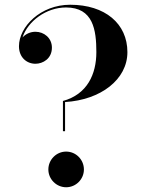

<svg xmlns="http://www.w3.org/2000/svg" viewBox="-20 -780 607 810"><path d="M245.5 -354V-226.5H254.5V-349.5C405.5 -358.5 517.5 -445 517.5 -560C517.5 -680 423.5 -760 276 -760C151 -760 60 -667 60 -585C60 -537.5 93 -511 129.5 -511C161 -511 199 -532.5 199 -579C199 -620 165.5 -646 129.5 -646C108.5 -646 88.5 -637 75 -622C97 -690 174.5 -748.5 258.5 -748.5C373 -748.5 386.5 -654 386.5 -560C386.5 -467 348 -382 245.5 -354ZM184 -65C184 -24 218 10 259 10C300.5 10 334 -24 334 -65C334 -106.5 300.5 -140.5 259 -140.5C218 -140.5 184 -106.5 184 -65Z"/></svg>

Font: Bodoni* 24pt Medium
Style: Regular
Weight: 500
Version: Version 2.3